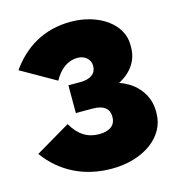

<svg xmlns="http://www.w3.org/2000/svg" viewBox="-108 -811 854 922"><g transform="rotate(-15 318.5 -350.5)"><path d="M336 16C495 16 611 -70 611 -186V-198C611 -273 562 -344 475 -373C541 -407 575 -461 575 -523V-537C575 -640 464 -717 326 -717C192 -717 93 -655 24 -557L196 -459C224 -510 262 -541 314 -541C347 -541 376 -519 376 -485V-484C376 -447 348 -425 296 -425H237V-287H319C379 -287 402 -262 402 -225V-223C402 -185 375 -160 320 -160C263 -160 220 -186 185 -246L12 -144C87 -41 199 16 336 16Z"/></g></svg>

Font: Fixel Display Black
Style: Regular
Weight: 900
Designer: AlfaBravo + MacPaw
Foundry: Kyrylo Tkachov, Marchela Mozhyna, Serhii Makarenko, Maria Weinstein, Zakhar Kryvoshyya
Version: Version 1.211